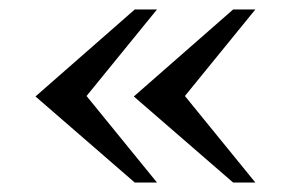

<svg xmlns="http://www.w3.org/2000/svg" viewBox="-20 -498 624 406"><path d="M473 -112H520L371 -295L520 -478H473L263 -294ZM265 -112H312L163 -295L312 -478H265L55 -294Z"/></svg>

Font: Sawarabi Mincho
Style: Regular
Weight: 400
Version: Version 1.082; ttfautohint (v1.8.4.7-5d5b)